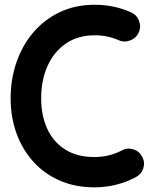

<svg xmlns="http://www.w3.org/2000/svg" viewBox="-20 -743 656 820"><path d="M572.8 -604.5Q562 -580.6 536.6 -570.6Q511.2 -560.5 486.8 -571.3Q439.9 -592.3 385.3 -592.3Q312 -592.3 260.7 -556.6Q209.5 -521 182.6 -460.2Q155.8 -399.4 155.8 -323.2Q155.8 -250 181.6 -193.4Q207.5 -136.7 258.3 -104.5Q309.1 -72.3 383.3 -72.3Q446.8 -72.3 500.5 -100.6Q523.9 -113.3 549.6 -105.2Q575.2 -97.2 587.4 -73.2Q600.1 -49.8 592 -24.4Q584 1 560.1 13.7Q477.5 57.1 383.3 57.1Q301.3 57.1 235.4 28.3Q169.4 -0.5 122.6 -52.2Q75.7 -104 50.5 -173.3Q25.4 -242.7 25.4 -323.2Q25.4 -403.8 50 -476.1Q74.7 -548.3 121.6 -603.8Q168.5 -659.2 234.9 -690.9Q301.3 -722.7 385.3 -722.7Q424.3 -722.7 463.4 -714.8Q502.4 -707 539.6 -690.4Q564 -679.7 573.7 -654.3Q583.5 -628.9 572.8 -604.5Z"/></svg>

Font: Mikhak-DS1-FD Bold
Style: Bold
Weight: 700
Designer: Amin Abedi
Version: Version 3.2